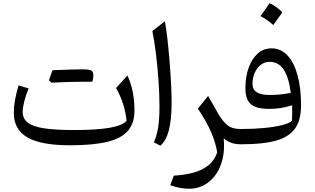

<svg xmlns="http://www.w3.org/2000/svg" viewBox="-20 -882 1925 1174"><path d="M753.9 -143.6Q749 -194.3 732.4 -246.6Q715.8 -298.8 689.5 -343.8L759.3 -420.4Q802.2 -328.6 802.2 -205.6Q802.2 -129.9 763.2 -83.3Q724.1 -36.6 637.5 -15.1Q550.8 6.3 407.7 6.3Q230 6.3 147.2 -42Q64.5 -90.3 64.5 -190.9Q64.5 -228.5 71 -266.6Q77.6 -304.7 93.3 -359.9L155.3 -341.3Q138.7 -302.7 128.7 -263.4Q118.7 -224.1 118.7 -198.2Q118.7 -157.2 148.9 -132.8Q179.2 -108.4 247.8 -97.7Q316.4 -86.9 432.1 -86.9Q572.3 -86.9 650.9 -100.8Q729.5 -114.7 753.9 -143.6ZM494.1 -382.3Q408.2 -382.3 294.4 -376.5Q289.1 -382.3 279.3 -391.1Q284.7 -407.2 290.3 -422.4Q295.9 -437.5 300.8 -452.6Q433.1 -458 479.7 -458Q526.4 -458 538.6 -450.7Q550.8 -443.4 550.8 -423.1Q550.8 -402.8 544.9 -382.3Z M988.3 -752Q995.6 -713.9 1002.7 -651.9Q1009.8 -589.8 1015.9 -518.1Q1022 -446.3 1025.6 -377.2Q1029.3 -308.1 1029.3 -255.9Q1029.3 -149.4 1012.2 -84.5Q995.1 -19.5 960.4 8.8L920.9 -11.7Q939.5 -54.7 947.3 -104.2Q955.1 -153.8 955.1 -231.9Q955.1 -303.7 949.5 -386.5Q943.8 -469.2 934.1 -549.3Q924.3 -629.4 911.6 -692.4Z M1252.4 -295.4 1315.4 -185.1Q1341.3 -140.6 1370.1 -116.9Q1398.9 -93.3 1448.7 -93.3H1449.2V0H1448.7Q1417 0 1392.6 -9.5Q1368.2 -19 1347.7 -35.6Q1356.4 54.2 1330.8 123.8Q1305.2 193.4 1254.2 232.7Q1203.1 272 1136.2 272Q1080.6 272 1021 250.5L1042.5 191.9Q1106.9 188.5 1160.6 174.3Q1214.4 160.2 1252.4 130.4Q1290.5 100.6 1308.1 50.3Q1298.8 -9.3 1271.2 -73.5Q1243.7 -137.7 1189.9 -217.8Z M1820.8 -236.8Q1820.8 -145 1782 -93.5Q1743.2 -42 1664.1 -21Q1585 0 1463.9 0H1445.8Q1429.7 0 1429.7 -32.7V-60.5Q1429.7 -93.3 1445.8 -93.3H1462.9Q1532.2 -93.3 1595.7 -99.4Q1659.2 -105.5 1704.8 -116.9Q1750.5 -128.4 1765.6 -144Q1766.1 -167 1766.4 -192.6Q1766.6 -218.3 1766.6 -238.3Q1731.9 -227.1 1698 -221.7Q1664.1 -216.3 1623.5 -216.3Q1547.4 -216.3 1513.9 -245.1Q1480.5 -273.9 1480.5 -342.3Q1480.5 -411.6 1500 -466.8Q1519.5 -522 1555.4 -554.2Q1591.3 -586.4 1640.6 -586.4Q1696.8 -586.4 1737.1 -543.9Q1777.3 -501.5 1799.1 -423.1Q1820.8 -344.7 1820.8 -236.8ZM1757.8 -314Q1747.1 -405.8 1715.6 -454.8Q1684.1 -503.9 1627.9 -503.9Q1598.1 -503.9 1574.5 -485.6Q1550.8 -467.3 1537.4 -436.5Q1523.9 -405.8 1523.9 -368.2Q1523.9 -301.3 1627.4 -301.3Q1661.6 -301.3 1691.7 -304.2Q1721.7 -307.1 1757.8 -314ZM1627.9 -862.3Q1663.1 -849.1 1706.5 -806.6Q1692.9 -787.1 1679.2 -768.1Q1665.5 -749 1650.9 -729Q1617.2 -759.8 1573.2 -783.7Q1587.4 -803.7 1600.8 -822.8Q1614.3 -841.8 1627.9 -862.3Z"/></svg>

Font: Pinar DS2-Regular
Style: Regular
Weight: 400
Designer: Amin Abedi
Version: Version 2.000